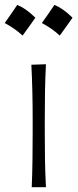

<svg xmlns="http://www.w3.org/2000/svg" viewBox="-34 -777 322 797"><path d="M97.7 0Q100.1 -57.1 100.8 -110.1Q101.6 -163.1 101.6 -226.1V-277.3Q101.6 -342.3 100.3 -396.7Q99.1 -451.2 96.2 -508.3L156.7 -510.3Q153.8 -452.6 152.8 -397.7Q151.9 -342.8 151.9 -277.3V-226.1Q151.9 -163.1 152.8 -110.1Q153.8 -57.1 156.7 0ZM191.9 -756.6Q208.1 -750.2 226.6 -737.6Q245.1 -724.9 267.1 -703.5Q254.2 -685.2 241.1 -666.7Q227.9 -648.1 214 -629.3Q197.3 -644.9 178.2 -658.1Q159.2 -671.2 139.8 -681.4Q153.3 -700.2 165.9 -718.5Q178.5 -736.8 191.9 -756.6ZM37.6 -756.6Q53.8 -750.2 72.3 -737.6Q90.8 -724.9 112.8 -703.5Q99.9 -685.2 86.8 -666.7Q73.6 -648.1 59.7 -629.3Q43 -644.9 23.9 -658.1Q4.9 -671.2 -14.5 -681.4Q-1 -700.2 11.6 -718.5Q24.2 -736.8 37.6 -756.6Z"/></svg>

Font: Pinar DS1 Light
Style: Regular
Weight: 300
Designer: Amin Abedi
Version: Version 3.000